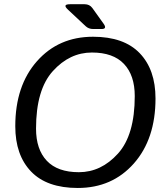

<svg xmlns="http://www.w3.org/2000/svg" viewBox="-20 -892 779 926"><path d="M307.1 -846.2Q279.8 -871.6 317.4 -871.6H388.2Q412.1 -871.6 425.3 -853.5L479.5 -777.8Q498 -752 469.7 -752H429.7Q407.2 -752 392.6 -766.1ZM53.7 -283.2Q53.7 -478.5 158.2 -596.7Q262.7 -714.8 428.7 -714.8Q577.6 -714.8 653.8 -635.5Q730 -556.2 730 -417Q730 -221.7 625.5 -103.5Q521 14.6 355 14.6Q206.1 14.6 129.9 -64.7Q53.7 -144 53.7 -283.2ZM153.8 -271.5Q153.8 -171.4 205.8 -116.5Q257.8 -61.5 360.4 -61.5Q467.8 -61.5 548.8 -151.1Q629.9 -240.7 629.9 -428.7Q629.9 -528.8 577.9 -583.7Q525.9 -638.7 423.3 -638.7Q315.9 -638.7 234.9 -549.1Q153.8 -459.5 153.8 -271.5Z"/></svg>

Font: Istok Web
Style: BoldItalic
Weight: 700
Italic angle: -13°
Designer: Andrey V. Panov
Foundry: Andrey V. Panov
Version: Version 1.0.2g